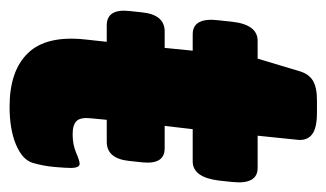

<svg xmlns="http://www.w3.org/2000/svg" viewBox="-164 -526 698 411"><g transform="rotate(90 185.5 -321.0)"><path d="M35 -200Q-1 -200 4 -248L7 -276Q12 -324 48 -324H83L89 -384H54Q17 -384 24 -440L27 -468Q33 -523 68 -523H106L133 -613Q139 -633 153.5 -641.5Q168 -650 195 -650H221Q254 -650 267.5 -640Q281 -630 280 -611L271 -523H340Q376 -523 370 -468L367 -440Q360 -384 326 -384H257L250 -324H298Q333 -324 328 -276L325 -248Q320 -200 284 -200H237L234 -169Q231 -145 239 -136Q247 -127 268 -127Q290 -127 307.5 -134.5Q325 -142 331 -142Q340 -142 340 -123Q340 -113 338 -89Q336 -65 329 -41Q322 -19 289.5 -5.5Q257 8 209 8Q132 8 94 -31.5Q56 -71 65 -154L70 -200Z"/></g></svg>

Font: Asap Semi Expanded Semi Expanded ExtraBold
Style: Italic
Weight: 800
Width: 6
Italic angle: -6°
Designer: Pablo Cosgaya
Foundry: Omnibus-Type
Version: Version 3.001; ttfautohint (v1.8.4.7-5d5b)